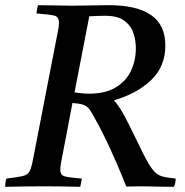

<svg xmlns="http://www.w3.org/2000/svg" viewBox="-31 -721 716 742"><path d="M328 -277Q319 -294 311 -303Q303 -312 289.5 -316.5Q276 -321 249 -323L210 -119Q207 -102 204.5 -89Q202 -76 202 -65Q202 -45 217.5 -40Q233 -35 285 -31Q284 -24 282.5 -15Q281 -6 279 1Q248 0 209.5 -0.5Q171 -1 137 -1Q103 -1 66.5 -0.5Q30 0 -11 1Q-11 -6 -10 -15Q-9 -24 -6 -31Q37 -36 56.5 -40.5Q76 -45 83.5 -59.5Q91 -74 97 -107L189 -581Q193 -599 195 -611.5Q197 -624 197 -633Q197 -656 179.5 -660.5Q162 -665 110 -669Q111 -684 116 -701Q145 -701 182 -700Q219 -699 242 -699Q258 -699 288 -699.5Q318 -700 347 -700.5Q376 -701 390 -701Q497 -701 552.5 -663Q608 -625 608 -545Q608 -464 553 -411.5Q498 -359 411 -334V-331Q419 -322 426.5 -311.5Q434 -301 442 -287Q451 -272 464.5 -245Q478 -218 493 -187.5Q508 -157 521 -130Q543 -86 559 -65.5Q575 -45 595 -39.5Q615 -34 648 -31Q648 -15 641 1Q625 1 599 0.5Q573 0 548 -0.5Q523 -1 508 -1Q492 -1 482.5 -0.5Q473 0 457 0Q441 -41 420.5 -88.5Q400 -136 376.5 -185Q353 -234 328 -277ZM257 -364Q270 -362 284.5 -360.5Q299 -359 313 -359Q376 -359 416 -383Q456 -407 475 -447Q494 -487 494 -535Q494 -565 484.5 -593.5Q475 -622 449.5 -641Q424 -660 376 -660Q367 -660 348.5 -659.5Q330 -659 314 -658Z"/></svg>

Font: Tiro Bangla
Style: Italic
Weight: 400
Italic angle: -11°
Designer: Bangla: John Hudson & Fiona Ross, assisted by Neelakash Kshetrimayum. Latin: John Hudson with Paul Hanslow, assisted by 
Foundry: Tiro Typeworks Ltd.
Version: Version 1.60